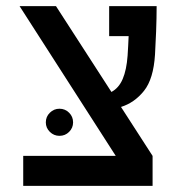

<svg xmlns="http://www.w3.org/2000/svg" viewBox="-20 -606 626 626"><path d="M55.7 0V-97.7H357.4L43.9 -585.9H162.6L343.3 -306.2Q367.7 -319.3 380.1 -348.6Q392.6 -377.9 396 -424.3Q397 -439.9 397.9 -456.1Q398.9 -472.2 399.4 -488.3H335.9V-585.9H490.7Q490.7 -547.4 489 -503.2Q487.3 -459 485.4 -428.2Q480.5 -348.6 449.5 -309.8Q418.5 -271 374.5 -257.3L477.5 -97.7V0ZM173.8 -163.1Q155.8 -163.1 142.6 -176Q129.4 -189 129.4 -207Q129.4 -225.6 142.6 -238.5Q155.8 -251.5 173.8 -251.5Q192.4 -251.5 205.3 -238.5Q218.3 -225.6 218.3 -207Q218.3 -189 205.3 -176Q192.4 -163.1 173.8 -163.1Z"/></svg>

Font: Cascadia Code NF
Style: Regular
Weight: 400
Monospace: yes
Designer: Aaron Bell
Foundry: Saja Typeworks
Version: Version 2404.023; ttfautohint (v1.8.4)